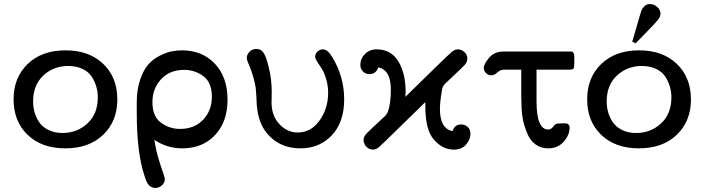

<svg xmlns="http://www.w3.org/2000/svg" viewBox="-20 -726 3473 946"><path d="M46.9 -236.8Q46.9 -343.8 116.5 -410.9Q186 -478 303.2 -478Q418.5 -478 488.3 -411.6Q558.1 -345.2 558.1 -235.8Q558.1 -128.9 488.5 -62Q418.9 4.9 301.8 4.9Q185.5 4.9 116.2 -61.5Q46.9 -127.9 46.9 -236.8ZM143.1 -226.1Q143.1 -201.2 149.4 -176Q155.8 -150.9 171.4 -126.5Q187 -102.1 217 -86.4Q247.1 -70.8 288.1 -70.8Q359.9 -70.8 410.9 -117.9Q461.9 -165 461.9 -247.1Q461.9 -272 455.1 -296.9Q448.2 -321.8 433.1 -346.4Q418 -371.1 387.5 -386Q356.9 -400.9 315.9 -400.9Q244.1 -400.9 193.6 -354Q143.1 -307.1 143.1 -226.1Z M653.8 -171.9V-220.2Q653.8 -283.2 669.9 -331.5Q686 -379.9 709.5 -407Q732.9 -434.1 764.9 -450.4Q796.9 -466.8 823.5 -472.4Q850.1 -478 877 -478Q976.1 -478 1038.6 -412.1Q1101.1 -346.2 1101.1 -234.9Q1101.1 -126 1039.6 -60.5Q978 4.9 877.9 4.9Q802.7 4.9 740.7 -37.1Q747.6 10.7 760.7 54.9Q773.9 99.1 783 123.5Q792 147.9 792 155.8Q792 174.8 777.3 187.5Q762.7 200.2 745.1 200.2Q738.3 200.2 732.7 198Q727.1 195.8 722.9 193.8Q718.8 191.9 714.4 187Q710 182.1 708 179Q706.1 175.8 702.4 168.5Q698.7 161.1 698.2 159.2Q697.8 157.2 694.8 147.9L691.9 140.1Q653.8 28.3 653.8 -171.9ZM731 -223.1Q731 -152.3 772.9 -121.6Q814.9 -90.8 866.7 -90.8Q938.5 -90.8 981.2 -136.5Q1023.9 -182.1 1023.9 -249Q1023.9 -319.8 981.9 -350.8Q939.9 -381.8 887.7 -381.8Q815.9 -381.8 773.4 -335.4Q731 -289.1 731 -223.1Z M1195.8 -439.9Q1195.8 -458 1210 -471.4Q1224.1 -484.9 1242.7 -484.9Q1267.6 -484.9 1280.8 -462.4Q1293.9 -439.9 1304.7 -392.1Q1318.8 -335.9 1318.8 -272.9Q1318.8 -260.7 1318.4 -244.9Q1317.9 -229 1317.9 -221.2Q1317.9 -156.2 1356.4 -114.7Q1395 -73.2 1446.8 -73.2Q1512.7 -73.2 1554.7 -132.6Q1596.7 -191.9 1596.7 -268.1Q1596.7 -305.2 1586.7 -337.6Q1576.7 -370.1 1565.2 -387.5Q1553.7 -404.8 1543.2 -421.4Q1532.7 -438 1532.7 -445.8Q1532.7 -461.9 1544.9 -472.4Q1557.1 -482.9 1570.8 -482.9Q1593.8 -482.9 1615.7 -446.8Q1675.8 -349.6 1675.8 -236.8Q1675.8 -124 1615.2 -59.6Q1554.7 4.9 1460 4.9Q1370.1 4.9 1311 -52Q1252 -108.9 1245.1 -210Q1245.1 -211.9 1243.4 -244.9Q1241.7 -277.8 1239.7 -293.9Q1237.8 -310.1 1228.8 -343.5Q1219.7 -377 1205.1 -410.2Q1195.8 -431.2 1195.8 -439.9Z M1755.4 -407.2Q1755.4 -437 1778.1 -460Q1800.8 -482.9 1836.4 -482.9Q1906.2 -482.9 1942.4 -424.1Q1978.5 -365.2 1978.5 -273.9Q1978.5 -270 1978 -262Q1977.5 -253.9 1977.5 -249Q2039.6 -309.1 2118.7 -387.2Q2191.9 -459 2206.8 -470.9Q2221.7 -482.9 2235.8 -482.9Q2253.9 -482.9 2268.3 -469.5Q2282.7 -456.1 2282.7 -437Q2282.7 -419.9 2268.6 -405Q2254.4 -390.1 2179.7 -319.8Q2163.6 -305.7 2159.7 -292Q2158.7 -288.1 2157.7 -282.2Q2147.9 -226.1 2147.5 -189.9Q2147.5 -91.8 2209.5 -80.1Q2220.7 -113.3 2252.4 -112.8Q2270.5 -112.8 2284.2 -100.8Q2297.9 -88.9 2297.9 -66.9Q2297.9 -39.1 2276.6 -13.9Q2255.4 11.2 2215.8 11.2Q2161.6 11.2 2118.7 -36.9Q2075.7 -85 2075.7 -200.2V-223.1Q2019.5 -168 1943.8 -94.2Q1863.8 -15.1 1848.1 -2Q1832.5 11.2 1817.4 11.2Q1799.3 11.2 1785.4 -2.9Q1771.5 -17.1 1771.5 -36.1Q1771.5 -52.2 1784.7 -66.7Q1797.9 -81.1 1874.5 -151.9Q1875.5 -151.9 1877.4 -153.8Q1879.4 -155.8 1885 -164.3Q1890.6 -172.9 1894.5 -185.5Q1898.4 -198.2 1902.1 -224.1Q1905.8 -250 1905.8 -284.2Q1905.8 -381.3 1843.8 -394Q1832.5 -360.8 1799.8 -360.8Q1781.7 -360.8 1768.6 -373.5Q1755.4 -386.2 1755.4 -407.2Z M2363.8 -392.1Q2363.8 -410.2 2389.6 -441.2Q2415.5 -472.2 2460.4 -472.2H2783.7Q2794.9 -472.2 2798.3 -471.7Q2801.8 -471.2 2805.7 -465.6Q2809.6 -460 2809.6 -448.2V-416Q2809.6 -393.1 2805.7 -387.9Q2801.8 -382.8 2782.7 -382.8H2623.5V-228Q2623.5 -87.9 2680.7 -87.9Q2695.8 -87.9 2705.6 -102.1Q2715.3 -116.2 2726.6 -117.2Q2734.4 -118.2 2749.5 -118.2H2762.7Q2786.6 -118.2 2786.6 -97.2Q2786.6 -61 2757.6 -28.1Q2728.5 4.9 2681.6 4.9Q2645.5 4.9 2619.6 -13.7Q2593.8 -32.2 2580.6 -62.5Q2567.4 -92.8 2562 -112.8Q2556.6 -132.8 2553.7 -153.8Q2548.8 -184.6 2548.3 -249V-382.8H2464.4Q2445.3 -382.8 2430.4 -368.9Q2415.5 -355 2400.4 -355Q2386.2 -355 2375 -365.5Q2363.8 -376 2363.8 -392.1Z M2873 -236.8Q2873 -343.8 2942.6 -410.9Q3012.2 -478 3129.4 -478Q3244.6 -478 3314.5 -411.6Q3384.3 -345.2 3384.3 -235.8Q3384.3 -128.9 3314.7 -62Q3245.1 4.9 3127.9 4.9Q3011.7 4.9 2942.4 -61.5Q2873 -127.9 2873 -236.8ZM2969.2 -226.1Q2969.2 -201.2 2975.6 -176Q2981.9 -150.9 2997.6 -126.5Q3013.2 -102.1 3043.2 -86.4Q3073.2 -70.8 3114.3 -70.8Q3186 -70.8 3237.1 -117.9Q3288.1 -165 3288.1 -247.1Q3288.1 -272 3281.2 -296.9Q3274.4 -321.8 3259.3 -346.4Q3244.1 -371.1 3213.6 -386Q3183.1 -400.9 3142.1 -400.9Q3070.3 -400.9 3019.8 -354Q2969.2 -307.1 2969.2 -226.1ZM3095.2 -521Q3097.2 -528.8 3131.3 -645Q3137.2 -665 3140.1 -673.6Q3143.1 -682.1 3154.1 -694.1Q3165 -706.1 3182.1 -706.1Q3202.1 -706.1 3218.3 -691.4Q3234.4 -676.8 3234.4 -658.2Q3234.4 -644 3221.2 -627.4Q3208 -610.8 3157.2 -559.1Q3129.4 -530.3 3111.3 -512.2Z"/></svg>

Font: CMU Concrete
Style: Bold
Weight: 700
Version: Version 0.7.0